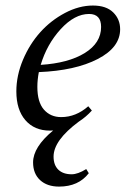

<svg xmlns="http://www.w3.org/2000/svg" viewBox="-20 -465 458 700"><path d="M162.1 11.2Q105.5 11.2 72.5 -26.9Q39.6 -64.9 39.6 -131.8Q39.6 -189.5 63.7 -246.8Q87.9 -304.2 126.7 -347.4Q165.5 -390.6 216.8 -417.7Q268.1 -444.8 318.8 -444.8Q367.2 -444.8 392.6 -419.9Q418 -395 418 -358.4Q418 -292 336.2 -249.8Q254.4 -207.5 121.6 -202.1Q116.2 -173.8 116.2 -148.4Q116.2 -92.8 140.1 -65.4Q164.1 -38.1 203.1 -38.1Q256.8 -38.1 301.8 -77.6L314.9 -62Q294.4 -39.1 266.6 -21Q175.3 46.9 175.3 106Q175.3 136.7 192.6 153.6Q210 170.4 241.2 170.4Q263.7 170.4 294.4 151.4L303.7 166.5Q266.1 215.3 195.3 215.3Q151.9 215.3 126.2 191.7Q100.6 168 100.6 127Q100.6 71.3 173.8 10.7Q169.9 11.2 162.1 11.2ZM304.7 -414.1Q252 -414.1 201.4 -358.9Q150.9 -303.7 128.4 -228.5Q229.5 -234.9 289.1 -271.7Q348.6 -308.6 348.6 -366.7Q348.6 -414.1 304.7 -414.1Z"/></svg>

Font: Elstob
Style: Italic
Weight: 400
Italic angle: -20°
Designer: Peter S. Baker
Version: Version 1.015